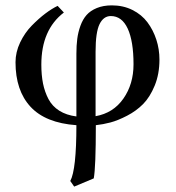

<svg xmlns="http://www.w3.org/2000/svg" viewBox="-20 -461 658 719"><path d="M480 -220.2Q480 -306.6 458.3 -353.8Q436.5 -400.9 395 -400.9Q367.7 -400.9 352.8 -370.6Q337.9 -340.3 337.9 -267.1V-25.9Q404.3 -37.6 442.1 -91.8Q480 -146 480 -220.2ZM331.1 207 257.8 237.8 243.2 216.8Q266.1 174.3 266.1 7.8Q150.4 -0.5 94.2 -61.3Q38.1 -122.1 38.1 -228Q38.1 -265.6 55.4 -302Q72.8 -338.4 99.1 -365.2Q125.5 -392.1 149.9 -410.4Q174.3 -428.7 195.8 -439L219.2 -414.1Q134.8 -349.6 134.8 -219.2Q134.8 -179.7 141.1 -148.2Q147.5 -116.7 161.6 -89.8Q175.8 -63 202.1 -46.4Q228.5 -29.8 266.1 -24.9V-259.8Q266.1 -290.5 269.3 -315.4Q272.5 -340.3 281.2 -364.5Q290 -388.7 304.2 -404.8Q318.4 -420.9 342.5 -430.9Q366.7 -440.9 398.9 -440.9Q441.4 -440.9 476.1 -423.6Q510.7 -406.2 532.2 -377.4Q553.7 -348.6 565.4 -312.7Q577.1 -276.9 577.1 -237.8Q577.1 -183.6 559.3 -140.4Q541.5 -97.2 515.9 -71.3Q490.2 -45.4 455.8 -27.6Q421.4 -9.8 393.6 -2.4Q365.7 4.9 338.9 7.8Q338.9 165.5 331.1 207Z"/></svg>

Font: Common Serif Medium
Style: Regular
Weight: 500
Designer: Philipp H. Poll, Khaled Hosny
Foundry: Stefan Peev, Context Ltd.
Version: Version 1.026